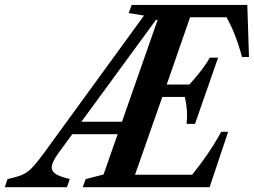

<svg xmlns="http://www.w3.org/2000/svg" viewBox="-126 -782 1060 802"><path d="M165.5 -34 153.5 0H-106L-94.5 -34Q-65 -40.5 -45.8 -47Q-26.5 -53.5 -11.2 -64.5Q4 -75.5 20.2 -94.8Q36.5 -114 60 -146L475.5 -717L411.5 -727.5L424 -761.5H907L914 -544H885Q871 -595.5 855 -636Q839 -676.5 820 -710H668L570.5 -429H665Q726 -496 750 -541H785L688.5 -264.5H653.5Q659.5 -320.5 646 -377H552L438 -52H676.5Q750.5 -143.5 798 -231.5H827L749.5 0H219.5L232 -34L306.5 -53L365.5 -221.5H176L119.5 -144.5Q104 -123 97 -108Q90 -93 90 -82.5Q90 -66 107.2 -55Q124.5 -44 165.5 -34ZM532.5 -699H525.5L214 -273.5H383.5Z"/></svg>

Font: Libre Caslon Condensed Bold
Style: Italic
Weight: 700
Italic angle: -22.583°
Designer: Pablo Impallari, Rodrigo Fuenzalida, Katja Schimmel, Ertekin Erdin
Foundry: Pablo Impallari, Rodrigo Fuenzalida
Version: Version 2.000; ttfautohint (v1.8.4.7-5d5b);gftools[0.9.33]